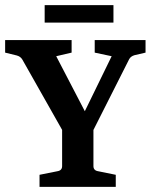

<svg xmlns="http://www.w3.org/2000/svg" viewBox="-27 -728 591 748"><path d="M232 -192 60 -496Q53 -508 38 -512L-7 -523V-572H252V-523L192 -509L321 -261H287L408 -509L342 -523V-572H540V-523L497 -513Q490 -511 484.5 -507Q479 -503 476 -497L322 -192ZM127 0V-47L197 -61Q215 -64 215 -81V-237H337V-81Q337 -64 355 -61L424 -47V0ZM147 -708H415V-640H147Z"/></svg>

Font: Yrsa SemiBold
Style: Regular
Weight: 600
Version: Version 2.004